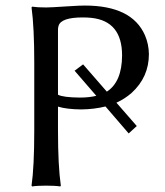

<svg xmlns="http://www.w3.org/2000/svg" viewBox="-20 -672 599 695"><path d="M189.9 -564.9V-329.1Q209 -319.3 269 -318.8Q303.2 -318.8 328.6 -325.2L250 -416L280.8 -439L366.7 -340.3Q421.4 -375.5 421.9 -471.2Q421.9 -595.7 310.5 -607.4Q295.9 -608.9 279.8 -608.9Q200.2 -608.9 191.9 -578.1Q189.9 -571.8 189.9 -564.9ZM104 -444.8Q104 -573.7 94.2 -645L96.2 -647.9Q114.3 -645 147 -645Q162.6 -645 221.7 -648.9Q274.4 -652.3 287.1 -651.9Q458 -651.9 504.9 -543.9Q518.6 -511.7 519 -476.1Q519 -392.6 456.1 -335.4Q431.6 -314 401.4 -300.3L475.1 -215.8L445.8 -189L361.8 -286.6Q320.8 -276.4 273.9 -275.9Q221.2 -276.4 189.9 -286.1V-200.2Q189.9 -71.3 200.2 0L198.2 2.9Q180.2 0 147 0Q114.3 0 96.2 2.9L94.2 0Q104 -68.4 104 -200.2Z"/></svg>

Font: Linux Biolinum O
Style: Regular
Weight: 400
Designer: Philipp H. Poll
Foundry: Philipp H. Poll
Version: Version 1.0.4